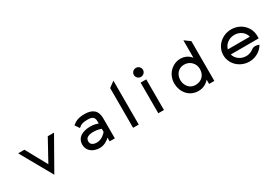

<svg xmlns="http://www.w3.org/2000/svg" viewBox="51 -1539 3539 2448"><g transform="rotate(-30 1820.5 -315.0)"><path d="M123 -451 386 16 651 -451H559L387 -138L215 -451Z M923 -401 967 -336 971 -340C1006 -372 1042 -381 1104 -381C1175 -381 1203 -359 1203 -298V-266C1188 -272 1144 -288 1095 -288C980 -288 886 -246 886 -135C886 -46 961 11 1063 11C1133 11 1188 -34 1210 -55V0H1286V-298C1286 -409 1223 -462 1104 -462C1018 -462 969 -440 927 -404ZM973 -136C973 -193 1027 -209 1095 -209C1143 -209 1189 -194 1203 -189V-143C1195 -133 1140 -68 1066 -68C1009 -68 973 -89 973 -136Z M1638 0V-646L1555 -585V0Z M1967 -512C2004 -512 2034 -541 2034 -578C2034 -615 2004 -644 1967 -644C1930 -644 1900 -615 1900 -578C1900 -541 1930 -512 1967 -512ZM2009 -451H1926V0H2009Z M2674 -63V0H2751V-585L2668 -646V-390C2635 -429 2586 -462 2514 -462C2402 -462 2292 -368 2292 -226C2292 -108 2372 11 2514 11C2587 11 2639 -22 2674 -63ZM2668 -226C2668 -138 2613 -74 2518 -74C2434 -74 2380 -145 2380 -226C2380 -300 2430 -373 2518 -373C2612 -373 2668 -299 2668 -226Z M3512 -187V-225C3512 -356 3403 -462 3264 -462C3125 -462 3014 -357 3014 -226C3014 -95 3125 11 3264 11C3355 11 3434 -36 3477 -106L3480 -111L3475 -114C3475 -114 3411 -141 3371 -108C3342 -85 3305 -70 3264 -70C3185 -70 3119 -119 3101 -187ZM3101 -262C3118 -330 3184 -381 3264 -381C3344 -381 3409 -331 3425 -262Z"/></g></svg>

Font: Charger Monospace
Style: Regular
Weight: 400
Designer: Jasper
Foundry: Cannot Into Space Fonts
Version: Version 0.980